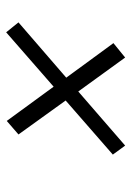

<svg xmlns="http://www.w3.org/2000/svg" viewBox="81 -678 436 639"><g transform="rotate(-90 299.5 -359.0)"><path d="M134 -161 104 -202 284 -359 171 -516 216 -555 330 -399 511 -557 544 -516 360 -357 475 -200 427 -161 314 -317Z"/></g></svg>

Font: Red Hat Text
Style: Italic
Weight: 400
Italic angle: -12°
Designer: Pentagram, MCKL
Foundry: Pentagram, MCKL
Version: Version 1.023